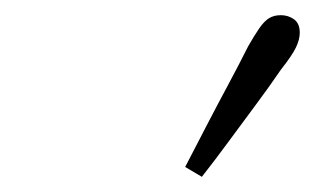

<svg xmlns="http://www.w3.org/2000/svg" viewBox="-20 -785 440 253"><path d="M224 -565Q238 -592 252 -619Q266 -646 280.5 -673Q295 -700 307 -724Q315 -738 321.5 -747.5Q328 -757 334.5 -761Q341 -765 350 -765Q360 -765 367.5 -759.5Q375 -754 375 -742Q375 -733 370 -722.5Q365 -712 350 -693Q335 -671 317.5 -647.5Q300 -624 282 -599.5Q264 -575 246 -552Z"/></svg>

Font: Source Serif 4 Light
Style: Italic
Weight: 300
Italic angle: -12°
Designer: Frank Grießhammer
Foundry: Adobe Systems Incorporated
Version: Version 4.004;hotconv 1.0.116;makeotfexe 2.5.65601